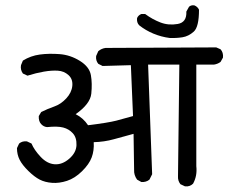

<svg xmlns="http://www.w3.org/2000/svg" viewBox="-20 -740 848 713"><path d="M667 -48 650 -56Q640 -69 641 -85L646 -500H530L545 -93L535 -73Q523 -63 505 -64L489 -73Q477 -90 478 -109L476 -243Q439 -233 403 -223Q367 -213 328 -212Q330 -181 320.5 -155.5Q311 -130 284.5 -104Q258 -78 229 -68.5Q200 -59 173.5 -61Q147 -63 127.5 -73Q108 -83 85.5 -105Q63 -127 53 -146.5Q43 -166 43 -190L51 -207Q63 -217 80 -215L97 -207Q107 -183 131 -157.5Q155 -132 183 -130Q211 -128 237 -150.5Q263 -173 264 -201Q265 -229 250.5 -245Q236 -261 214.5 -266.5Q193 -272 155 -268Q142 -269 132.5 -279.5Q123 -290 124 -309L133 -324Q157 -336 181.5 -344.5Q206 -353 226 -374.5Q246 -396 248.5 -421Q251 -446 234.5 -461Q218 -476 195 -477.5Q172 -479 143 -474Q114 -469 82 -459L65 -467Q55 -481 58 -498L65 -515Q94 -533 128 -537.5Q162 -542 201.5 -539Q241 -536 276.5 -514Q312 -492 317.5 -461Q323 -430 319 -392Q315 -354 261 -316Q289 -302 307 -275Q381 -284 412 -292Q443 -300 474 -309L466 -498L361 -495L345 -503Q335 -515 337 -532L345 -550Q357 -560 372 -562L783 -564L799 -557Q810 -545 808 -526L799 -510Q788 -502 774 -500H709V-123Q713 -87 697 -58Q685 -46 667 -48ZM610 -599Q579 -603 550 -615Q521 -627 497 -646Q487 -656 489 -673Q494 -684 505 -688H519Q546 -668 576 -656.5Q606 -645 640 -651Q674 -657 672 -697L682 -715Q690 -722 702 -720Q714 -715 719 -704Q719 -640 699.5 -622.5Q680 -605 657 -601.5Q634 -598 610 -599Z"/></svg>

Font: NaniFont Regular
Style: Regular
Weight: 400
Designer: Nanigashitei
Version: Version 1.036